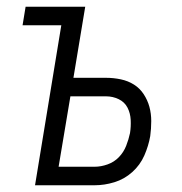

<svg xmlns="http://www.w3.org/2000/svg" viewBox="-20 -550 540 570"><path d="M84 0 162 -475H47L56 -530H233L198 -319H295Q317 -319 338.5 -314.5Q360 -310 377.5 -299Q395 -288 406.5 -270.5Q418 -253 423.5 -233Q429 -213 429 -190.5Q429 -168 426 -146Q421 -117 408.5 -88.5Q396 -60 372.5 -39Q349 -18 319.5 -9Q290 0 261 0ZM154 -55H261Q280 -55 299.5 -62Q319 -69 333 -83.5Q347 -98 354.5 -117Q362 -136 366 -155Q369 -174 368 -194Q367 -214 358.5 -230.5Q350 -247 332.5 -255.5Q315 -264 295 -264H189Z"/></svg>

Font: Iosevka Curly Light Oblique
Style: Regular
Weight: 300
Italic angle: -9°
Monospace: yes
Designer: Belleve Invis
Foundry: Belleve Invis
Version: Version 11.1.0; ttfautohint (v1.8.3)